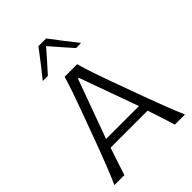

<svg xmlns="http://www.w3.org/2000/svg" viewBox="-281 -1144 1277 1277"><g transform="rotate(-45 357.5 -505.5)"><path d="M25.2 0H118.9Q133.9 -46.9 150.2 -96.2Q166.5 -145.5 183.2 -193.9H531.3Q547.6 -146.4 563.5 -96.7Q579.4 -47 593.8 0H689Q663.2 -59.5 638.1 -124.6Q612.9 -189.8 590.2 -251.3L496.9 -506.6Q471.8 -575.7 453.2 -631Q434.5 -686.3 418.5 -743.5H300.3Q283.9 -687.5 264.7 -631.8Q245.6 -576 220 -507L126.2 -252.2Q104 -192.3 77.8 -126.1Q51.6 -59.9 25.2 0ZM512.1 -256.1H202.8L354.4 -671.6H362.3ZM489.5 -824.3 537 -825.5Q499.8 -871.8 463.9 -918.3Q428 -964.7 393.6 -1010.6H321Q286.8 -964.7 250.9 -918.7Q215 -872.7 177.7 -826.3H225.6Q259.7 -864 292.5 -900.8Q325.3 -937.6 357.4 -974.9Q389.6 -937.5 422.7 -899.8Q455.8 -862 489.5 -824.3Z"/></g></svg>

Font: Pinar-VF
Style: Regular
Weight: 300
Designer: Amin Abedi
Version: Version 3.0